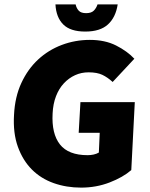

<svg xmlns="http://www.w3.org/2000/svg" viewBox="-20 -844 686 876"><path d="M44 -320Q48 -402 77.5 -465.5Q107 -529 154 -572.5Q201 -616 262 -639Q323 -662 390 -662Q459 -662 509.5 -636.5Q560 -611 593 -576L494 -470Q471 -491 447 -502.5Q423 -514 384 -514Q351 -514 322.5 -501Q294 -488 271.5 -464Q249 -440 235.5 -405Q222 -370 220 -326Q215 -234 253.5 -185Q292 -136 380 -136Q394 -136 407.5 -139Q421 -142 431 -148L435 -238H339L347 -378H595L579 -68Q541 -35 480 -11.5Q419 12 350 12Q283 12 225 -8.5Q167 -29 125.5 -70.5Q84 -112 61.5 -174.5Q39 -237 44 -320ZM369 -700Q301 -700 268.5 -732.5Q236 -765 233 -824H325Q329 -806 339.5 -795Q350 -784 373 -784Q396 -784 407.5 -795Q419 -806 425 -824H517Q508 -765 472.5 -732.5Q437 -700 369 -700Z"/></svg>

Font: Kilde Sans Black
Style: Regular
Weight: 900
Italic angle: -3°
Designer: Paul D. Hunt
Foundry: Adobe Systems Incorporated
Version: Version 1.050;PS Version 1.000;hotconv 1.0.70;makeotf.lib2.5